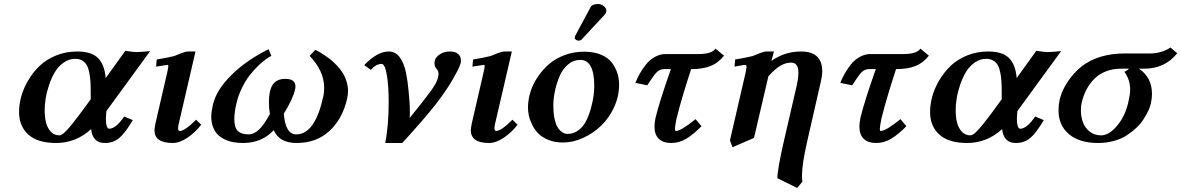

<svg xmlns="http://www.w3.org/2000/svg" viewBox="-20 -702 5900 959"><path d="M365.2 -444.8Q438.5 -444.8 470.7 -410.9Q502.9 -377 507.8 -312L606 -448.2Q646 -441.9 662.1 -441.9Q682.1 -441.9 730 -446.8L511.2 -147Q508.8 -116.2 508.8 -111.8Q508.8 -59.1 525.9 -59.1Q558.6 -59.1 600.1 -120.1L643.1 -102.1Q606 -38.6 576.2 -13.2Q546.4 12.2 503.9 12.2Q442.4 12.2 435.1 -57.1Q359.4 12.2 259.8 12.2Q168.5 12.2 121.8 -29.5Q75.2 -71.3 75.2 -143.1Q75.2 -180.2 86.2 -220.2Q97.2 -260.3 120.8 -300.5Q144.5 -340.8 177.7 -372.8Q210.9 -404.8 259.8 -424.8Q308.6 -444.8 365.2 -444.8ZM433.1 -206.1V-241.2Q433.1 -273.4 431.6 -296.1Q430.2 -318.8 425.5 -341.6Q420.9 -364.3 412.6 -377.9Q404.3 -391.6 390.1 -399.9Q376 -408.2 356 -408.2Q324.7 -408.2 298.1 -389.6Q271.5 -371.1 254.4 -342.3Q237.3 -313.5 225.3 -278.3Q213.4 -243.2 208.3 -210.9Q203.1 -178.7 203.1 -151.9Q203.1 -117.7 209.7 -90.6Q216.3 -63.5 233.4 -44.7Q250.5 -25.9 276.9 -25.9Q285.6 -25.9 299.8 -37.8Q314 -49.8 335.9 -77.1L372.1 -123L414.1 -180.2Z M956.5 -444.8 872.6 -83Q869.6 -69.8 869.6 -61Q869.6 -47.9 877.9 -47.9Q903.3 -47.9 959.5 -104L984.9 -79.1Q956.5 -41.5 917 -14.6Q877.4 12.2 842.8 12.2Q751.5 12.2 751.5 -51.8Q751.5 -57.6 755.9 -83L814.5 -336.9Q820.8 -364.7 820.8 -371.1Q820.8 -377.9 815.9 -377.9Q814 -377.9 759.8 -369.1L762.7 -404.8Q813.5 -413.1 849.6 -421.9Q856.4 -424.3 870.6 -430.2L884.8 -436Q906.7 -444.8 919.9 -444.8Z M1713.4 -207Q1689.9 -106.9 1625 -47.4Q1560.1 12.2 1461.4 12.2Q1375 12.2 1347.2 -51.8Q1287.6 12.2 1194.3 12.2Q1168 12.2 1145.3 8.1Q1122.6 3.9 1102.1 -5.9Q1081.5 -15.6 1066.9 -30.5Q1052.2 -45.4 1043.7 -68.4Q1035.2 -91.3 1035.2 -120.1Q1035.2 -141.6 1043.5 -179.2Q1060.5 -252.4 1135.3 -326.7Q1210 -400.9 1321.3 -456.1L1335.4 -422.9Q1323.7 -417.5 1306.9 -405.3Q1290 -393.1 1267.8 -371.6Q1245.6 -350.1 1225.6 -324Q1205.6 -297.9 1187.7 -261.2Q1169.9 -224.6 1161.1 -186Q1150.4 -141.6 1150.4 -106.9Q1150.4 -64.9 1168 -47.9Q1185.5 -30.8 1221.2 -30.8Q1249 -30.8 1274.7 -55.7Q1300.3 -80.6 1328.1 -132.8Q1323.2 -161.6 1323.2 -190.9Q1323.2 -224.6 1329.1 -247.1Q1342.3 -308.1 1404.3 -308.1Q1455.6 -308.1 1455.6 -271Q1455.6 -260.3 1453.1 -252.9Q1443.8 -209.5 1397.5 -133.8Q1405.8 -30.8 1459.5 -30.8Q1552.2 -30.8 1593.3 -213.9Q1599.1 -235.4 1599.1 -263.2Q1599.1 -347.7 1526.4 -422.9L1555.2 -453.1Q1565.9 -447.8 1575.4 -442.4Q1585 -437 1602.5 -425.3Q1620.1 -413.6 1634.3 -401.9Q1648.4 -390.1 1664.8 -372.6Q1681.2 -355 1692.4 -336.9Q1703.6 -318.8 1710.9 -295.2Q1718.3 -271.5 1718.3 -247.1Q1718.3 -230.5 1713.4 -207Z M2228 -444.8Q2254.4 -444.8 2268.3 -432.4Q2282.2 -419.9 2282.2 -400.9Q2282.2 -393.1 2281.2 -388.2Q2275.9 -366.7 2252 -324.2Q2215.8 -257.8 2158.7 -184.1Q2101.6 -110.4 1989.3 12.2H1904.3Q1921.4 -76.2 1921.4 -192.9Q1921.4 -273.4 1912.1 -328.1Q1902.8 -382.8 1886.2 -382.8Q1858.4 -382.8 1832 -353L1799.3 -377Q1865.2 -444.8 1920.4 -444.8Q1938.5 -444.8 1953.1 -437Q1967.8 -429.2 1978 -413.8Q1988.3 -398.4 1995.6 -381.1Q2002.9 -363.8 2007.8 -339.1Q2012.7 -314.5 2015.6 -293.9Q2018.6 -273.4 2021 -246.1Q2027.3 -189 2027.3 -134.8Q2027.3 -119.6 2026.4 -112.8Q2099.1 -202.6 2130.1 -245.1Q2161.1 -287.6 2166 -309.1Q2170.4 -323.7 2170.4 -333Q2170.4 -348.6 2159.2 -359.9Q2150.4 -368.7 2150.4 -384.8Q2150.4 -396 2152.3 -400.9Q2155.8 -416 2176.5 -430.4Q2197.3 -444.8 2228 -444.8Z M2536.6 -444.8 2452.6 -83Q2449.7 -69.8 2449.7 -61Q2449.7 -47.9 2458 -47.9Q2483.4 -47.9 2539.6 -104L2564.9 -79.1Q2536.6 -41.5 2497.1 -14.6Q2457.5 12.2 2422.9 12.2Q2331.5 12.2 2331.5 -51.8Q2331.5 -57.6 2335.9 -83L2394.5 -336.9Q2400.9 -364.7 2400.9 -371.1Q2400.9 -377.9 2396 -377.9Q2394 -377.9 2339.8 -369.1L2342.8 -404.8Q2393.6 -413.1 2429.7 -421.9Q2436.5 -424.3 2450.7 -430.2L2464.8 -436Q2486.8 -444.8 2500 -444.8Z M2967.3 -682.1Q2981.9 -682.1 2995.1 -672.1Q3008.3 -662.1 3008.3 -648.9V-645Q3006.3 -634.8 2999.5 -627.9L2886.2 -505.9Q2880.4 -499 2868.7 -499Q2863.3 -499 2856.9 -503.2Q2850.6 -507.3 2850.6 -512.2Q2850.6 -518.1 2853.5 -523.9L2930.2 -667Q2934.1 -674.8 2945.3 -678.5Q2956.5 -682.1 2967.3 -682.1ZM2816.4 -33.2Q2845.7 -33.2 2869.9 -52Q2894 -70.8 2908 -98.6Q2921.9 -126.5 2931.4 -160.6Q2940.9 -194.8 2944.6 -222.4Q2948.2 -250 2948.2 -272Q2948.2 -402.8 2878.4 -402.8Q2843.8 -402.8 2816.7 -379.6Q2789.6 -356.4 2774.4 -320.1Q2759.3 -283.7 2751.5 -245.8Q2743.7 -208 2743.7 -172.9Q2743.7 -137.7 2749.3 -111.1Q2754.9 -84.5 2762.7 -70.3Q2770.5 -56.2 2781 -47.1Q2791.5 -38.1 2799.8 -35.6Q2808.1 -33.2 2816.4 -33.2ZM2617.2 -165Q2617.2 -201.7 2628.7 -240.2Q2640.1 -278.8 2664.1 -315.2Q2688 -351.6 2720.7 -380.4Q2753.4 -409.2 2799.3 -426.5Q2845.2 -443.8 2897.5 -443.8Q2946.8 -443.8 2982.7 -428.5Q3018.6 -413.1 3037.1 -387.7Q3055.7 -362.3 3064 -335.2Q3072.3 -308.1 3072.3 -278.8Q3072.3 -221.2 3047.6 -167.2Q3022.9 -113.3 2983.4 -75Q2943.8 -36.6 2893.1 -13.4Q2842.3 9.8 2791.5 9.8Q2751 9.8 2718.8 -3.4Q2686.5 -16.6 2668 -35.9Q2649.4 -55.2 2637.5 -80.1Q2625.5 -105 2621.3 -125.7Q2617.2 -146.5 2617.2 -165Z M3305.2 -432.1H3469.7Q3535.2 -432.1 3554.2 -459L3596.2 -423.8Q3567.4 -387.2 3528.6 -372.1Q3489.7 -356.9 3435.1 -356.9H3432.1Q3384.3 -211.4 3358.9 -108.9Q3351.1 -68.8 3351.1 -58.1Q3351.1 -47.9 3355 -47.9Q3381.8 -47.9 3454.1 -106.9L3483.9 -71.8Q3444.8 -31.7 3408.9 -9.8Q3373 12.2 3333 12.2Q3292 12.2 3270.5 -8.8Q3249 -29.8 3249 -69.8Q3249 -86.4 3253.9 -111.8Q3272.9 -192.4 3331.1 -356.9H3297.9Q3275.9 -356.9 3260.3 -341.3Q3244.6 -325.7 3212.9 -275.9L3153.8 -288.1Q3162.6 -311 3175.3 -333.7Q3188 -356.4 3206.5 -379.9Q3225.1 -403.3 3251 -417.7Q3276.9 -432.1 3305.2 -432.1Z M3845.7 -444.8 3833 -397.9Q3899.9 -444.8 3981 -444.8Q4086.9 -444.8 4086.9 -346.2Q4086.9 -322.3 4077.6 -284.2L4012.7 0Q3985.8 118.2 3985.8 173.8Q3985.8 196.3 3987.8 205.1L3961.9 236.8L3862.8 188Q3862.8 144.5 3896 0L3960 -276.9Q3967.8 -313.5 3967.8 -339.8Q3967.8 -389.2 3931.6 -389.2Q3902.3 -389.2 3875.2 -372.1Q3848.1 -355 3817.9 -320.8L3746.1 -13.2L3638.7 33.2L3626 -1L3703.6 -336.9Q3709 -364.7 3709 -367.2Q3709 -377.9 3702.6 -377.9Q3698.2 -377.9 3693.4 -377.2Q3688.5 -376.5 3675.8 -374Q3663.1 -371.6 3648.9 -369.1L3651.9 -404.8Q3702.6 -413.1 3738.8 -421.9Q3745.6 -424.3 3759.8 -430.2L3773.9 -436Q3795.9 -444.8 3809.1 -444.8Z M4328.6 -432.1H4493.2Q4558.6 -432.1 4577.6 -459L4619.6 -423.8Q4590.8 -387.2 4552 -372.1Q4513.2 -356.9 4458.5 -356.9H4455.6Q4407.7 -211.4 4382.3 -108.9Q4374.5 -68.8 4374.5 -58.1Q4374.5 -47.9 4378.4 -47.9Q4405.3 -47.9 4477.5 -106.9L4507.3 -71.8Q4468.3 -31.7 4432.4 -9.8Q4396.5 12.2 4356.4 12.2Q4315.4 12.2 4293.9 -8.8Q4272.5 -29.8 4272.5 -69.8Q4272.5 -86.4 4277.3 -111.8Q4296.4 -192.4 4354.5 -356.9H4321.3Q4299.3 -356.9 4283.7 -341.3Q4268.1 -325.7 4236.3 -275.9L4177.2 -288.1Q4186 -311 4198.7 -333.7Q4211.4 -356.4 4230 -379.9Q4248.5 -403.3 4274.4 -417.7Q4300.3 -432.1 4328.6 -432.1Z M4915.5 -444.8Q4988.8 -444.8 5021 -410.9Q5053.2 -377 5058.1 -312L5156.2 -448.2Q5196.3 -441.9 5212.4 -441.9Q5232.4 -441.9 5280.3 -446.8L5061.5 -147Q5059.1 -116.2 5059.1 -111.8Q5059.1 -59.1 5076.2 -59.1Q5108.9 -59.1 5150.4 -120.1L5193.4 -102.1Q5156.2 -38.6 5126.5 -13.2Q5096.7 12.2 5054.2 12.2Q4992.7 12.2 4985.4 -57.1Q4909.7 12.2 4810.1 12.2Q4718.8 12.2 4672.1 -29.5Q4625.5 -71.3 4625.5 -143.1Q4625.5 -180.2 4636.5 -220.2Q4647.5 -260.3 4671.1 -300.5Q4694.8 -340.8 4728 -372.8Q4761.2 -404.8 4810.1 -424.8Q4858.9 -444.8 4915.5 -444.8ZM4983.4 -206.1V-241.2Q4983.4 -273.4 4981.9 -296.1Q4980.5 -318.8 4975.8 -341.6Q4971.2 -364.3 4962.9 -377.9Q4954.6 -391.6 4940.4 -399.9Q4926.3 -408.2 4906.2 -408.2Q4875 -408.2 4848.4 -389.6Q4821.8 -371.1 4804.7 -342.3Q4787.6 -313.5 4775.6 -278.3Q4763.7 -243.2 4758.5 -210.9Q4753.4 -178.7 4753.4 -151.9Q4753.4 -117.7 4760 -90.6Q4766.6 -63.5 4783.7 -44.7Q4800.8 -25.9 4827.1 -25.9Q4835.9 -25.9 4850.1 -37.8Q4864.3 -49.8 4886.2 -77.1L4922.4 -123L4964.4 -180.2Z M5480 -25.9Q5519 -25.9 5558.8 -72.8Q5598.6 -119.6 5614.7 -187Q5625 -231 5625 -253.9Q5625 -303.7 5596.2 -342.8Q5619.6 -356 5618.2 -358.9H5578.1Q5537.6 -358.9 5503.7 -345.5Q5469.7 -332 5446 -308.3Q5422.4 -284.7 5406.7 -254.6Q5391.1 -224.6 5382.8 -189Q5378.9 -173.8 5378.9 -150.9Q5378.9 -119.1 5388.7 -92Q5398.4 -64.9 5422.1 -45.4Q5445.8 -25.9 5480 -25.9ZM5380.9 -369.1Q5465.3 -435.1 5600.1 -435.1H5730Q5752.9 -435.1 5779.5 -442.9Q5806.2 -450.7 5826.2 -464.8L5859.9 -436Q5798.8 -358.9 5694.8 -358.9H5668.9Q5733.9 -315.4 5733.9 -232.9Q5733.9 -210 5728 -184.1Q5724.6 -168 5715.8 -149.2Q5707 -130.4 5692.6 -107.7Q5678.2 -85 5656.5 -64.2Q5634.8 -43.5 5607.7 -25.9Q5580.6 -8.3 5543.5 2Q5506.3 12.2 5464.8 12.2Q5371.1 12.2 5319.1 -32Q5267.1 -76.2 5267.1 -150.9Q5267.1 -177.7 5272.9 -205.1Q5283.7 -249.5 5312 -292.5Q5340.3 -335.4 5380.9 -369.1Z"/></svg>

Font: Linux Libertine G
Style: Bold Italic
Weight: 700
Italic angle: -11.5°
Designer: Philipp H. Poll
Foundry: Philipp H. Poll
Version: Version 4.1.0